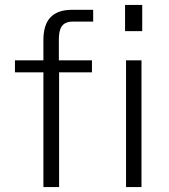

<svg xmlns="http://www.w3.org/2000/svg" viewBox="-20 -763 691 783"><path d="M560 -743H490V-636H560ZM355 -517H220V-601C220 -649 233 -675 278 -675H360V-723H274C194 -723 157 -681 157 -600V-517H41V-468H157V0H221V-468H355ZM557 -517H494V0H557Z"/></svg>

Font: United Sans ExtraLight
Style: Regular
Weight: 200
Designer: Pablo Impallari, Rodrigo Fuenzalida (Modified by Dan O. Williams)
Version: Version 1.000;PS 001.000;hotconv 1.0.88;makeotf.lib2.5.64775